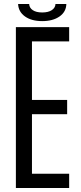

<svg xmlns="http://www.w3.org/2000/svg" viewBox="-20 -935 404 955"><path d="M59 0V-800H324V-729H139V-438H314V-367H139V-71H324V0ZM70 -915H125Q126 -896 143 -884.5Q160 -873 190 -873Q220 -873 237.5 -884.5Q255 -896 256 -915H310Q309 -876 276 -853Q243 -830 190 -830Q137 -830 104.5 -853Q72 -876 70 -915Z"/></svg>

Font: Big Shoulders Text
Style: Regular
Weight: 400
Designer: Patric King
Foundry: XO Type Co
Version: Version 1.000; ttfautohint (v1.8.2)